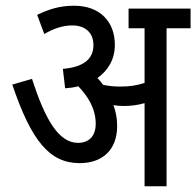

<svg xmlns="http://www.w3.org/2000/svg" viewBox="-20 -652 687 672"><path d="M390 -211C390 -239 385 -263 377 -284C389 -282 401 -281 411 -281C438 -281 462 -284 486 -291V0H563V-553H647V-622H430V-553H486V-362C459 -353 435 -349 401 -349C379 -349 360 -351 341 -355C335 -363 328 -372 321 -379C358 -405 382 -444 382 -495C382 -575 331 -632 239 -632C186 -632 148 -618 110 -600L135 -533C168 -552 199 -563 233 -563C277 -563 307 -539 307 -494C307 -446 273 -417 200 -411L208 -343C224 -344 239 -346 254 -350C288 -315 315 -271 315 -219C315 -174 290 -152 253 -152C184 -152 137 -237 92 -376L23 -356C90 -158 154 -81 259 -81C337 -81 390 -126 390 -211Z"/></svg>

Font: Noto Sans Devanagari UI Condensed
Style: Regular
Weight: 400
Width: 3
Designer: Jelle Bosma - Monotype Design Team
Foundry: Monotype Imaging Inc.
Version: Version 2.003